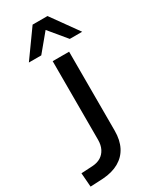

<svg xmlns="http://www.w3.org/2000/svg" viewBox="-240 -1002 873 1073"><g transform="rotate(-30 196.5 -465.0)"><path d="M4 8 -3 -82 70 -86Q102 -88 124 -101.5Q146 -115 158.5 -139.5Q171 -164 171 -198V-705H277V-195Q277 -135 255 -92Q233 -49 190 -24.5Q147 0 86 4ZM52 -765 176 -938H272L396 -765H316L224 -876L132 -765Z"/></g></svg>

Font: NunitoSans_10ptSemiBold
Style: Regular
Weight: 600
Designer: Vernon Adams
Foundry: Vernon Adams
Version: Version 3.101;gftools[0.9.27]